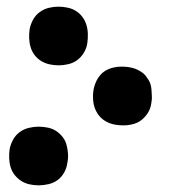

<svg xmlns="http://www.w3.org/2000/svg" viewBox="-20 -548 540 576"><path d="M156 -352Q142 -352 128.5 -355Q115 -358 103.5 -365Q92 -372 84 -382.5Q76 -393 72 -406Q68 -419 67.5 -433Q67 -447 69 -461Q72 -476 79.5 -489.5Q87 -503 99.5 -512Q112 -521 126.5 -524.5Q141 -528 155 -528Q169 -528 183 -525Q197 -522 208 -515Q219 -508 227 -497.5Q235 -487 239 -474Q243 -461 243.5 -447Q244 -433 242 -419Q240 -404 232 -390.5Q224 -377 212 -368Q200 -359 185 -355.5Q170 -352 156 -352ZM348 -172Q340 -172 332 -173Q324 -174 316.5 -176Q309 -178 302 -181.5Q295 -185 289 -189.5Q283 -194 278 -200Q273 -206 269.5 -212.5Q266 -219 263.5 -226.5Q261 -234 260 -242Q259 -250 259 -259.5Q259 -269 260 -274L261 -281Q263 -290 266.5 -299Q270 -308 275.5 -316Q281 -324 288 -330Q295 -336 304 -340Q313 -344 323.5 -346Q334 -348 340 -348H347Q355 -348 363 -347Q371 -346 378.5 -344Q386 -342 393 -338.5Q400 -335 406.5 -330.5Q413 -326 417.5 -320Q422 -314 426 -307.5Q430 -301 432 -293.5Q434 -286 434.5 -278Q435 -270 435.5 -260.5Q436 -251 435 -246L434 -239Q433 -230 429.5 -221Q426 -212 420 -204Q414 -196 407 -190Q400 -184 391.5 -180Q383 -176 372 -174Q361 -172 355 -172ZM96 8Q82 8 68.5 5Q55 2 44 -5Q33 -12 24.5 -22.5Q16 -33 12 -46Q8 -59 7.5 -73Q7 -87 9 -101Q12 -116 19.5 -129.5Q27 -143 39.5 -152Q52 -161 67 -164.5Q82 -168 96 -168Q110 -168 124 -165Q138 -162 148.5 -155Q159 -148 167.5 -137.5Q176 -127 179.5 -114Q183 -101 184 -87Q185 -73 182 -59Q180 -44 172.5 -30.5Q165 -17 153 -8Q141 1 125.5 4.5Q110 8 96 8Z"/></svg>

Font: Iosevka Custom
Style: Bold Italic
Weight: 700
Italic angle: -9°
Designer: Belleve Invis
Foundry: Belleve Invis
Version: Version 30.3.1; ttfautohint (v1.8.3)